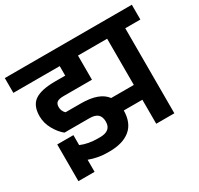

<svg xmlns="http://www.w3.org/2000/svg" viewBox="-162 -850 1144 1101"><g transform="rotate(-30 410.5 -299.5)"><path d="M831 -563H731V0H611V-159H488Q487 -77 438 -36.5Q389 4 299 4H289Q225 4 167 -18V62H60V-181H167V-115Q216 -94 280 -94H293Q367 -94 367 -155Q367 -188 349.5 -203.5Q332 -219 295 -219H130Q102 -240 77.5 -282.5Q53 -325 53 -371Q53 -442 95.5 -471Q138 -500 230 -500H297V-563H-10V-661H831ZM611 -563H418V-403H230Q201 -403 187.5 -394Q174 -385 174 -361Q174 -348 180 -335.5Q186 -323 194 -317H295Q417 -317 461 -257H611Z"/></g></svg>

Font: Biryani
Style: Bold
Weight: 700
Designer: Dan Reynolds and Mathieu Reguer
Foundry: Dan Reynolds and Mathieu Reguer
Version: Version 1.004; ttfautohint (v1.1) -l 5 -r 5 -G 72 -x 0 -D la